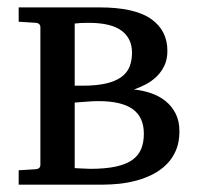

<svg xmlns="http://www.w3.org/2000/svg" viewBox="-20 -502 542 522"><path d="M338.9 -358.9Q338.9 -397.5 310.3 -418.7Q281.7 -439.9 221.2 -439.9Q210.4 -439.9 200.2 -439.5Q189.9 -439 183.1 -438V-269H204.1Q242.7 -269 268.6 -275.1Q294.4 -281.2 310.1 -292.7Q325.7 -304.2 332.3 -320.8Q338.9 -337.4 338.9 -358.9ZM371.1 -138.2Q371.1 -183.6 340.8 -205.3Q310.5 -227.1 247.1 -227.1Q238.8 -227.1 229.5 -226.6Q220.2 -226.1 211.4 -225.3Q202.6 -224.6 195.3 -224.1Q188 -223.6 183.1 -223.1V-44.9Q190.4 -44.9 203.1 -43.9Q215.8 -43 225.1 -43Q266.6 -43 294.7 -49.1Q322.8 -55.2 339.6 -67.1Q356.4 -79.1 363.8 -96.9Q371.1 -114.7 371.1 -138.2ZM467.8 -145Q467.8 -115.2 458.3 -93Q448.7 -70.8 432.4 -54.7Q416 -38.6 394.8 -27.8Q373.5 -17.1 350.6 -11Q327.6 -4.9 304 -2.4Q280.3 0 259.8 0H30.8V-39.1L78.1 -42Q85 -43 87.4 -46.1Q89.8 -49.3 89.8 -53.2V-429.2Q89.8 -432.1 87.4 -435.5Q85 -439 78.1 -439.9L30.8 -442.9V-481.9H250Q345.7 -481.9 390.4 -450.7Q435.1 -419.4 435.1 -363.8Q435.1 -340.8 427 -323.7Q418.9 -306.6 405.8 -293.9Q392.6 -281.2 376.5 -272.7Q360.4 -264.2 344.2 -258.8Q367.7 -256.3 390.1 -248.8Q412.6 -241.2 429.7 -227.5Q446.8 -213.9 457.3 -193.6Q467.8 -173.3 467.8 -145Z"/></svg>

Font: Charis SIL
Style: Regular
Weight: 400
Foundry: SIL International
Version: Version 4.112